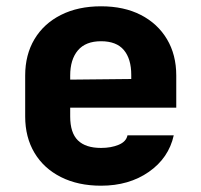

<svg xmlns="http://www.w3.org/2000/svg" viewBox="-20 -580 640 610"><path d="M301 10Q228 10 173.5 -17.5Q119 -45 89.5 -94.5Q60 -144 60 -210V-340Q60 -406 89.5 -455.5Q119 -505 173.5 -532.5Q228 -560 301 -560Q374 -560 427.5 -532.5Q481 -505 510.5 -455.5Q540 -406 540 -340V-238H203V-210Q203 -158 227.5 -134Q252 -110 301 -110Q333 -110 357 -120Q381 -130 385 -150H532Q516 -78 453 -34Q390 10 301 10ZM203 -340V-327L397 -329V-342Q397 -393 373.5 -421Q350 -449 301 -449Q252 -449 227.5 -420Q203 -391 203 -340Z"/></svg>

Font: JetBrains Mono NL ExtraBold
Style: Regular
Weight: 800
Designer: Philipp Nurullin, Konstantin Bulenkov
Foundry: JetBrains
Version: Version 2.304; ttfautohint (v1.8.4.7-5d5b)